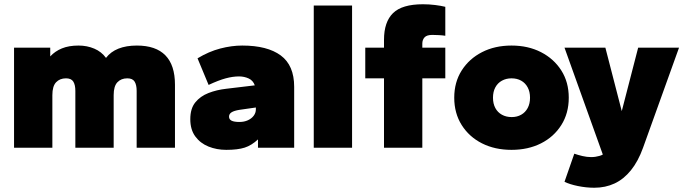

<svg xmlns="http://www.w3.org/2000/svg" viewBox="-20 -694 3212 902"><path d="M46 0V-470H216V-429Q238 -453 270.5 -466.5Q303 -480 349 -480Q389 -480 423 -465.5Q457 -451 478 -422Q500 -451 536.5 -465.5Q573 -480 623 -480Q712 -480 757 -434Q802 -388 802 -296V0H622V-267Q622 -295 612.5 -310.5Q603 -326 578 -326Q549 -326 531.5 -307.5Q514 -289 514 -247V0H334V-267Q334 -295 324.5 -310.5Q315 -326 290 -326Q261 -326 243.5 -307.5Q226 -289 226 -247V0Z M1043 10Q998 10 959.5 -5.5Q921 -21 897.5 -53Q874 -85 874 -134Q874 -184 897.5 -213Q921 -242 959.5 -257Q998 -272 1043 -277L1177 -293Q1169 -316 1148 -325.5Q1127 -335 1103 -335Q1074 -335 1040.5 -326Q1007 -317 960 -295L908 -420Q961 -452 1014.5 -466Q1068 -480 1118 -480Q1236 -480 1299 -433.5Q1362 -387 1362 -286V0H1192V-39Q1162 -11 1129.5 -0.5Q1097 10 1043 10ZM1105 -121Q1127 -121 1144.5 -129Q1162 -137 1172 -150.5Q1182 -164 1182 -180V-189L1105 -178Q1080 -174 1068 -166.5Q1056 -159 1056 -146Q1056 -133 1068 -127Q1080 -121 1105 -121Z M1454 0V-668H1634V0Z M1784 0V-326H1696V-470H1784V-507Q1784 -591 1826.5 -632.5Q1869 -674 1967 -674Q1996 -674 2024 -670.5Q2052 -667 2072 -662V-526Q2060 -528 2042 -529Q2024 -530 2011 -530Q1985 -530 1974.5 -518.5Q1964 -507 1964 -489V-470H2072V-326H1964V0Z M2383 10Q2305 10 2244.5 -20.5Q2184 -51 2149 -106.5Q2114 -162 2114 -235Q2114 -308 2149 -363Q2184 -418 2244.5 -449Q2305 -480 2383 -480Q2461 -480 2521.5 -449Q2582 -418 2617 -363Q2652 -308 2652 -235Q2652 -162 2617 -106.5Q2582 -51 2521.5 -20.5Q2461 10 2383 10ZM2384 -144Q2409 -144 2428.5 -155Q2448 -166 2459 -186.5Q2470 -207 2470 -235Q2470 -263 2459 -283.5Q2448 -304 2428.5 -315Q2409 -326 2383 -326Q2358 -326 2338 -315Q2318 -304 2307 -283.5Q2296 -263 2296 -235Q2296 -207 2307 -186.5Q2318 -166 2338 -155Q2358 -144 2384 -144Z M2772 188Q2734 188 2695 180Q2656 172 2632 160L2678 28Q2695 34 2716 39Q2737 44 2757 44Q2768 44 2777.5 42.5Q2787 41 2796 38.5Q2805 36 2812 32L2632 -470H2824L2901 -172L2978 -470H3170L3001 0Q2978 64 2944 106Q2910 148 2867 168Q2824 188 2772 188Z"/></svg>

Font: Gantari Black
Style: Regular
Weight: 900
Version: Version 1.000